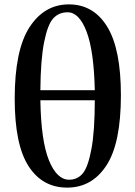

<svg xmlns="http://www.w3.org/2000/svg" viewBox="-20 -839 617 875"><path d="M412 -382H164Q167 -197 203 -108.5Q239 -20 295 -20Q333 -20 357 -48.5Q381 -77 396.5 -159Q412 -241 412 -382ZM164 -428H412Q408 -607 374.5 -695Q341 -783 288 -783Q248 -783 222.5 -755Q197 -727 181 -646.5Q165 -566 164 -428ZM531 -405Q531 -186 465 -85Q399 16 286 16Q173 16 110 -82Q47 -180 47 -389Q47 -611 114.5 -715Q182 -819 294 -819Q406 -819 468.5 -717.5Q531 -616 531 -405Z"/></svg>

Font: Swei Spring CJKtc
Style: Bold
Weight: 700
Version: Version 1.021